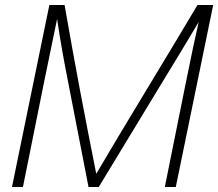

<svg xmlns="http://www.w3.org/2000/svg" viewBox="-20 -750 875 770"><path d="M835 -730H772C683 -579 458 -211 366 -53C321 -279 280 -493 239 -730H178L28 0H72L157 -422L209 -674C221 -590 237 -503 253 -422L335 0H376L632 -422C680 -501 731 -584 777 -662C762 -596 750 -542 726 -422L641 0H685Z"/></svg>

Font: Nacelle UltraLight
Style: Italic
Weight: 200
Italic angle: -12°
Designer: Sora Sagano
Foundry: Sora Sagano
Version: Version 1.000;FEAKit 1.0